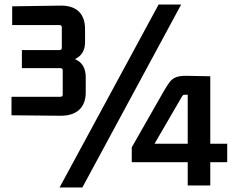

<svg xmlns="http://www.w3.org/2000/svg" viewBox="-20 -822 1066 851"><path d="M245 -309 31 -311V-393H247Q258 -393 258 -403V-510Q258 -520 247 -520H77V-600H243Q254 -600 254 -610V-701Q254 -711 243 -711H34V-794L243 -797Q299 -799 328 -772Q357 -745 357 -693V-635Q357 -581 312 -560Q360 -540 360 -480V-413Q360 -362 330.5 -335Q301 -308 245 -309ZM783 -802 345 9H244L683 -802ZM812 0V-103H564V-169L706 -418Q720 -442 731 -457Q742 -472 758.5 -479Q775 -486 804 -486L912 -484V-185H987V-103H912V0ZM787 -395 665 -185H812V-402H798Q793 -402 791 -400Q789 -398 787 -395Z"/></svg>

Font: Kdam Thmor Pro
Style: Regular
Weight: 400
Designer: Sovichet Tep, Longdey Hak
Foundry: Anagata Design
Version: Version 1.003; ttfautohint (v1.8.4.7-5d5b)